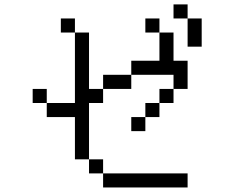

<svg xmlns="http://www.w3.org/2000/svg" viewBox="-20 -832 1040 852"><path d="M812.5 0V-62.5H437.5V0ZM437.5 -62.5V-125H375V-62.5ZM375 -125Q375 -125 375 -375H437.5V-437.5H375Q375 -437.5 375 -687.5H312.5V-375H187.5V-312.5H312.5V-125ZM625 -312.5H562.5V-250H625ZM625 -312.5H687.5V-375H625ZM187.5 -375V-437.5H125V-375ZM687.5 -375H750V-437.5H687.5ZM437.5 -437.5H562.5V-500H437.5ZM750 -437.5H812.5Q812.5 -437.5 812.5 -562.5H750Q750 -562.5 750 -687.5H687.5Q687.5 -687.5 687.5 -562.5H562.5V-500H750ZM312.5 -687.5V-750H250V-687.5ZM687.5 -687.5V-750H625V-687.5ZM812.5 -750Q812.5 -750 812.5 -625H875Q875 -625 875 -750ZM812.5 -750V-812.5H750V-750Z"/></svg>

Font: Unifont
Style: Regular
Weight: 500
Version: Version 13.0.05